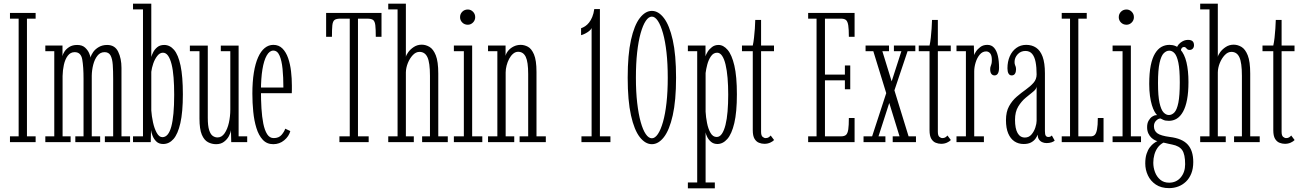

<svg xmlns="http://www.w3.org/2000/svg" viewBox="-20 -770 7051 1040"><path d="M34 0V-31.5H81V-669H34V-700H173V-669H126V-31.5H173V0Z M225.5 0V-31.5H274V-492.5H225.5V-523.5H318.5V-466Q320 -476 329 -490.2Q338 -504.5 355.2 -515.5Q372.5 -526.5 398 -526.5Q425.5 -526.5 441 -512Q456.5 -497.5 463.2 -481Q470 -464.5 470.5 -458Q473.5 -472.5 485 -488.5Q496.5 -504.5 515.8 -515.5Q535 -526.5 560.5 -526.5Q602.5 -526.5 620.2 -489.8Q638 -453 638 -402.5V-31.5H684.5V0H548V-31.5H593V-342Q593 -386 590.8 -418.8Q588.5 -451.5 578.8 -469.5Q569 -487.5 546.5 -487.5Q523 -487.5 507.8 -468.2Q492.5 -449 485 -419.5Q477.5 -390 477 -360V-31.5H522.5V0H388V-31.5H432.5V-342Q432.5 -408.5 425.5 -448Q418.5 -487.5 384.5 -487.5Q361.5 -487.5 347 -468Q332.5 -448.5 326 -418.8Q319.5 -389 319 -358.5V-31.5H362.5V0Z M864 10Q841 10 827.2 -3.2Q813.5 -16.5 806.5 -34.2Q799.5 -52 798 -65.5L796.5 0H700.5V-31.5H754.5V-719H700.5V-750H799.5V-461.5Q802 -471.5 809.8 -487Q817.5 -502.5 832 -514.5Q846.5 -526.5 869.5 -526.5Q900 -526.5 922.8 -500Q945.5 -473.5 958 -414.8Q970.5 -356 970.5 -259Q970.5 -162.5 957 -103.2Q943.5 -44 919.8 -17Q896 10 864 10ZM859.5 -27Q876 -27 888 -41.2Q900 -55.5 907.8 -84Q915.5 -112.5 919.5 -155.5Q923.5 -198.5 923.5 -256.5Q923.5 -308 920.2 -349.8Q917 -391.5 909.5 -421.5Q902 -451.5 890.5 -468Q879 -484.5 862.5 -484.5Q845.5 -484.5 832 -467.2Q818.5 -450 810.2 -426Q802 -402 799.5 -381V-171.5Q801.5 -141 808.8 -107.5Q816 -74 829 -50.5Q842 -27 859.5 -27Z M1150.5 11Q1127.5 11 1106.8 0.2Q1086 -10.5 1073.2 -40.5Q1060.5 -70.5 1060.5 -128V-492.5H1008.5V-523H1105.5V-132Q1105.5 -88 1113 -65Q1120.5 -42 1132.5 -33.8Q1144.5 -25.5 1158.5 -25.5Q1181 -25.5 1196.5 -48Q1212 -70.5 1219.8 -105Q1227.5 -139.5 1227.5 -176.5V-492.5H1176V-523H1272.5V-31.5H1319V0H1232.5L1231 -65Q1229 -49.5 1219.5 -32Q1210 -14.5 1193 -1.8Q1176 11 1150.5 11Z M1460 11Q1425.5 11 1403.2 -13Q1381 -37 1368.8 -76.8Q1356.5 -116.5 1351.8 -165Q1347 -213.5 1347 -262.5Q1347 -327 1355 -376.5Q1363 -426 1378 -459.5Q1393 -493 1414 -510Q1435 -527 1460.5 -527Q1490.5 -527 1510 -507.2Q1529.5 -487.5 1540.8 -455Q1552 -422.5 1556.5 -383.5Q1561 -344.5 1561 -306.5Q1561 -295.5 1561 -285.2Q1561 -275 1560.5 -265H1387V-296H1515Q1515 -351.5 1510.5 -396.8Q1506 -442 1494.2 -469Q1482.5 -496 1460.5 -496Q1440 -496 1424.8 -469.5Q1409.5 -443 1401.5 -394.2Q1393.5 -345.5 1393.5 -278Q1393.5 -229 1396.2 -183Q1399 -137 1406.2 -100.8Q1413.5 -64.5 1427 -43.2Q1440.5 -22 1462.5 -22Q1490.5 -22 1505.2 -39.5Q1520 -57 1525 -73L1552.5 -60Q1545 -31.5 1519.5 -10.2Q1494 11 1460 11Z M1818.5 0V-31.5H1874.5V-669H1824Q1801.5 -669 1792 -661.8Q1782.5 -654.5 1780.2 -633.2Q1778 -612 1778 -570.5H1746.5V-700H2046.5V-570.5H2015.5Q2015.5 -612 2013 -633.2Q2010.5 -654.5 2001 -661.8Q1991.5 -669 1969 -669H1919V-31.5H1977V0Z M2083 0V-31.5H2133.5V-719H2083V-750H2178.5V-462Q2180 -471.5 2191.2 -487.2Q2202.5 -503 2221.5 -515.5Q2240.5 -528 2264.5 -528Q2286 -528 2306.5 -516Q2327 -504 2340.5 -470.5Q2354 -437 2354 -371.5V-31.5H2405.5V0H2266.5V-31.5H2309V-359.5Q2309 -430 2295.5 -459.5Q2282 -489 2252 -489Q2232.5 -489 2216 -471.5Q2199.5 -454 2189.2 -428.5Q2179 -403 2178.5 -378V-31.5H2221.5V0Z M2438.5 0V-31.5H2492.5V-492.5H2438.5V-523.5H2537.5V-31.5H2592.5V0ZM2514 -636Q2496 -636 2484 -648Q2472 -660 2472 -677Q2472 -694.5 2484 -706.5Q2496 -718.5 2514 -718.5Q2530 -718.5 2542 -706.5Q2554 -694.5 2554 -677Q2554 -660 2542 -648Q2530 -636 2514 -636Z M2623.5 0V-31.5H2674V-492.5H2623.5V-523.5H2718.5V-467.5Q2721.5 -481.5 2732.8 -495.2Q2744 -509 2761.8 -518Q2779.5 -527 2801 -527Q2820 -527 2839.5 -516.8Q2859 -506.5 2872.5 -475Q2886 -443.5 2886 -380.5V-31.5H2936.5V0H2794.5V-31.5H2841V-369Q2841 -434.5 2827.8 -462Q2814.5 -489.5 2786.5 -489.5Q2772 -489.5 2759.5 -479Q2747 -468.5 2738 -451.5Q2729 -434.5 2724 -415Q2719 -395.5 2719 -377.5V-31.5H2765.5V0Z M3129.5 0V-31.5H3184.5V-619Q3182.5 -611 3172 -602.5Q3161.5 -594 3149 -587.8Q3136.5 -581.5 3127.5 -579.5V-617Q3139 -621 3150 -628.2Q3161 -635.5 3170.8 -647.8Q3180.5 -660 3188 -678Q3195.5 -696 3199 -721H3229.5V-31.5H3286.5V0Z M3511 11Q3475.5 11 3445.5 -27.2Q3415.5 -65.5 3397.8 -145.2Q3380 -225 3380 -349Q3380 -473.5 3397.8 -553.5Q3415.5 -633.5 3445.5 -672.2Q3475.5 -711 3511 -711Q3546.5 -711 3576.2 -672.2Q3606 -633.5 3624 -553.5Q3642 -473.5 3642 -349Q3642 -225 3624 -145.2Q3606 -65.5 3576.2 -27.2Q3546.5 11 3511 11ZM3511 -21Q3528 -21 3543.5 -43.8Q3559 -66.5 3571.2 -109.5Q3583.5 -152.5 3590.2 -213Q3597 -273.5 3597 -349Q3597 -425 3590.2 -485.8Q3583.5 -546.5 3571.2 -590Q3559 -633.5 3543.5 -656.8Q3528 -680 3511 -680Q3493.5 -680 3478 -657Q3462.5 -634 3450.2 -590.5Q3438 -547 3431.2 -486.2Q3424.5 -425.5 3424.5 -349Q3424.5 -273 3431.5 -212.5Q3438.5 -152 3450.5 -109Q3462.5 -66 3478 -43.5Q3493.5 -21 3511 -21Z M3706 250V218.5H3756.5V-492.5H3706V-523.5H3801.5V-465Q3804.5 -475.5 3813.2 -489.8Q3822 -504 3836.8 -515.2Q3851.5 -526.5 3872 -526.5Q3898.5 -526.5 3921.2 -500Q3944 -473.5 3957.8 -414.8Q3971.5 -356 3971.5 -259Q3971.5 -162.5 3957.5 -103.2Q3943.5 -44 3919.5 -17Q3895.5 10 3866 10Q3846 10 3832.2 -1.2Q3818.5 -12.5 3811 -27.5Q3803.5 -42.5 3802 -53V218.5H3852V250ZM3862 -28Q3878.5 -28 3890.2 -45.2Q3902 -62.5 3909.8 -93.5Q3917.5 -124.5 3921 -166.5Q3924.5 -208.5 3924.5 -257.5Q3924.5 -306 3921 -347.5Q3917.5 -389 3910.2 -419.8Q3903 -450.5 3891.5 -467.5Q3880 -484.5 3864.5 -484.5Q3844.5 -484.5 3831.2 -465.5Q3818 -446.5 3811.2 -420.8Q3804.5 -395 3802 -374.5V-165Q3803.5 -135.5 3809.8 -103.8Q3816 -72 3828.8 -50Q3841.5 -28 3862 -28Z M4120.5 9Q4105.5 9 4091 3.2Q4076.5 -2.5 4067 -18.2Q4057.5 -34 4057.5 -65V-492.5H3999V-523.5H4057.5Q4061.5 -541 4064.2 -565.2Q4067 -589.5 4068.8 -615Q4070.5 -640.5 4071 -662H4102.5V-523.5H4172.5V-492.5H4102.5V-56.5Q4102.5 -35.5 4110.8 -28.8Q4119 -22 4127 -22Q4137.5 -22 4144 -26.5Q4150.5 -31 4154.5 -36L4173 -11.5Q4165.5 -3.5 4151.5 2.8Q4137.5 9 4120.5 9Z M4357.5 0V-31.5H4403V-669H4357.5V-700H4609V-570.5H4578Q4578 -611 4574.8 -632.2Q4571.5 -653.5 4562.8 -661.2Q4554 -669 4535 -669H4448.5V-366H4556.5V-415.5H4585.5V-286.5H4556.5V-335H4448.5V-31.5H4535Q4554 -31.5 4562.8 -39.5Q4571.5 -47.5 4574.8 -69Q4578 -90.5 4578 -131H4609V0Z M4657.5 0V-31.5H4704L4784 -276.5L4795.5 -285L4862.5 -492.5H4822V-523.5H4938V-492.5H4896L4817.5 -259L4808 -247L4738.5 -31.5H4776V0ZM4815.5 0V-31.5H4852.5L4710.5 -492.5H4668.5V-523.5H4751.5H4795.5V-492.5H4759.5L4901.5 -31.5H4941.5V0H4858.5Z M5078 9Q5063 9 5048.5 3.2Q5034 -2.5 5024.5 -18.2Q5015 -34 5015 -65V-492.5H4956.5V-523.5H5015Q5019 -541 5021.8 -565.2Q5024.5 -589.5 5026.2 -615Q5028 -640.5 5028.5 -662H5060V-523.5H5130V-492.5H5060V-56.5Q5060 -35.5 5068.2 -28.8Q5076.5 -22 5084.5 -22Q5095 -22 5101.5 -26.5Q5108 -31 5112 -36L5130.5 -11.5Q5123 -3.5 5109 2.8Q5095 9 5078 9Z M5161 0V-31.5H5212V-492.5H5161V-523.5H5255L5256.5 -471.5Q5257.5 -476.5 5266 -490Q5274.5 -503.5 5290 -515.2Q5305.5 -527 5328 -527Q5351 -527 5365 -510.8Q5379 -494.5 5385.2 -466.8Q5391.5 -439 5391.5 -403.5Q5391.5 -382.5 5385.2 -372Q5379 -361.5 5367 -361.5Q5356.5 -361.5 5350 -369.8Q5343.5 -378 5343.5 -395Q5343.5 -404.5 5346 -410.5Q5348.5 -416.5 5350.5 -424.2Q5352.5 -432 5352.5 -445Q5352.5 -469.5 5343.8 -480.5Q5335 -491.5 5321.5 -491.5Q5301.5 -491.5 5287 -474.2Q5272.5 -457 5264.8 -431.8Q5257 -406.5 5257 -383V-31.5H5309.5V0Z M5525 10Q5496.5 10 5475 -4.2Q5453.5 -18.5 5441.2 -47.2Q5429 -76 5429 -119Q5429 -164.5 5445.8 -194.8Q5462.5 -225 5487.2 -246.2Q5512 -267.5 5536.8 -285Q5561.5 -302.5 5578.2 -321.5Q5595 -340.5 5595 -367Q5595 -405.5 5589.5 -434Q5584 -462.5 5570.8 -478.2Q5557.5 -494 5534.5 -494Q5509 -494 5492.2 -475.8Q5475.5 -457.5 5475.5 -434.5Q5475.5 -424.5 5477.8 -419Q5480 -413.5 5481.8 -408.2Q5483.5 -403 5483.5 -393.5Q5483.5 -380 5477.8 -370.8Q5472 -361.5 5460 -361.5Q5448.5 -361.5 5442.8 -371.8Q5437 -382 5437 -400Q5437 -436 5449.5 -464.8Q5462 -493.5 5485 -510.2Q5508 -527 5538.5 -527Q5569.5 -527 5592.2 -511.8Q5615 -496.5 5627.5 -462.8Q5640 -429 5640 -373V-60Q5640 -41 5644.8 -34.5Q5649.5 -28 5658.5 -28Q5666 -28 5670.8 -30.8Q5675.5 -33.5 5677.5 -36L5693 -8.5Q5687.5 -3 5675.8 1Q5664 5 5649 5Q5635.5 5 5624.5 -0.2Q5613.5 -5.5 5607.2 -15.5Q5601 -25.5 5600.5 -40.5Q5597.5 -31 5589 -19Q5580.5 -7 5565 1.5Q5549.5 10 5525 10ZM5531.5 -25Q5553 -25 5567 -41.2Q5581 -57.5 5588 -79Q5595 -100.5 5595 -115.5V-301.5Q5594 -287.5 5576 -273.2Q5558 -259 5535.5 -240.2Q5513 -221.5 5495.5 -193Q5478 -164.5 5478 -121Q5478 -74 5491.8 -49.5Q5505.5 -25 5531.5 -25Z M5731 0V-31.5H5776V-669H5731V-700H5866.5V-669H5821V-31.5H5889Q5902 -31.5 5910 -39.5Q5918 -47.5 5922.2 -69Q5926.5 -90.5 5926.5 -131H5957.5V0Z M6006.5 0V-31.5H6060.5V-492.5H6006.5V-523.5H6105.5V-31.5H6160.5V0ZM6082 -636Q6064 -636 6052 -648Q6040 -660 6040 -677Q6040 -694.5 6052 -706.5Q6064 -718.5 6082 -718.5Q6098 -718.5 6110 -706.5Q6122 -694.5 6122 -677Q6122 -660 6110 -648Q6098 -636 6082 -636Z M6312.5 249Q6269.5 249 6240.8 229.8Q6212 210.5 6197.8 180Q6183.5 149.5 6183.5 115.5Q6183.5 85 6190.5 63.5Q6197.5 42 6208.2 28Q6219 14 6230 6Q6241 -2 6249 -5.5Q6244 -6.5 6235 -11Q6226 -15.5 6216.8 -24Q6207.5 -32.5 6200.5 -46.8Q6193.5 -61 6193.5 -81.5Q6193.5 -102 6201.5 -116.2Q6209.5 -130.5 6220.5 -138Q6231.5 -145.5 6241 -146Q6242.5 -146.5 6245 -146.5Q6247.5 -146.5 6248 -146Q6241.5 -152 6233.8 -165.5Q6226 -179 6219.5 -200.2Q6213 -221.5 6209 -250.2Q6205 -279 6205 -315.5Q6205 -375 6213.2 -415.5Q6221.5 -456 6236.5 -480.5Q6251.5 -505 6271.2 -516Q6291 -527 6314.5 -527Q6350.5 -527 6373.2 -502.2Q6396 -477.5 6406.8 -432.2Q6417.5 -387 6417.5 -325.5Q6417.5 -270.5 6410 -230.8Q6402.5 -191 6388.2 -165.2Q6374 -139.5 6354.5 -127.5Q6335 -115.5 6311.5 -115.5Q6291.5 -115.5 6280.8 -121Q6270 -126.5 6268.5 -127Q6268 -127.5 6267.2 -127.8Q6266.5 -128 6264.5 -128Q6254 -128 6242.2 -116.2Q6230.5 -104.5 6230.5 -86.5Q6230.5 -61.5 6249 -48Q6267.5 -34.5 6317.5 -28Q6383.5 -20 6413.5 13Q6443.5 46 6443.5 107.5Q6443.5 143 6433 169.5Q6422.5 196 6404 213.8Q6385.5 231.5 6362.2 240.2Q6339 249 6312.5 249ZM6312.5 219.5Q6351.5 219.5 6375.5 191.2Q6399.5 163 6399.5 119.5Q6399.5 66.5 6383.8 43.5Q6368 20.5 6329.5 13Q6319 11 6309.5 8.8Q6300 6.5 6292.8 4.8Q6285.5 3 6282 2.5Q6262.5 13 6250.5 30Q6238.5 47 6232.8 68Q6227 89 6227 111.5Q6227 137.5 6236.2 162.2Q6245.5 187 6264.5 203.2Q6283.5 219.5 6312.5 219.5ZM6311.5 -147Q6328 -147 6341.5 -161.2Q6355 -175.5 6362.8 -213.8Q6370.5 -252 6370.5 -323.5Q6370.5 -393.5 6362.8 -430.5Q6355 -467.5 6342.2 -481.5Q6329.5 -495.5 6313.5 -495.5Q6297.5 -495.5 6283.5 -481.5Q6269.5 -467.5 6261 -429.5Q6252.5 -391.5 6252.5 -320.5Q6252.5 -250 6260.8 -212.8Q6269 -175.5 6282.5 -161.2Q6296 -147 6311.5 -147ZM6350.5 -497Q6354 -523 6373.8 -538.5Q6393.5 -554 6414.5 -554Q6432.5 -554 6440 -546.5Q6447.5 -539 6447.5 -525Q6447.5 -514 6441 -506.8Q6434.5 -499.5 6423.5 -499.5Q6415 -499.5 6410.8 -503.5Q6406.5 -507.5 6403.2 -511.5Q6400 -515.5 6393 -515.5Q6386 -515.5 6381.2 -509.8Q6376.5 -504 6376.5 -494.5Z M6481 0V-31.5H6531.5V-719H6481V-750H6576.5V-462Q6578 -471.5 6589.2 -487.2Q6600.5 -503 6619.5 -515.5Q6638.5 -528 6662.5 -528Q6684 -528 6704.5 -516Q6725 -504 6738.5 -470.5Q6752 -437 6752 -371.5V-31.5H6803.5V0H6664.5V-31.5H6707V-359.5Q6707 -430 6693.5 -459.5Q6680 -489 6650 -489Q6630.5 -489 6614 -471.5Q6597.5 -454 6587.2 -428.5Q6577 -403 6576.5 -378V-31.5H6619.5V0Z M6940 9Q6925 9 6910.5 3.2Q6896 -2.5 6886.5 -18.2Q6877 -34 6877 -65V-492.5H6818.5V-523.5H6877Q6881 -541 6883.8 -565.2Q6886.5 -589.5 6888.2 -615Q6890 -640.5 6890.5 -662H6922V-523.5H6992V-492.5H6922V-56.5Q6922 -35.5 6930.2 -28.8Q6938.5 -22 6946.5 -22Q6957 -22 6963.5 -26.5Q6970 -31 6974 -36L6992.5 -11.5Q6985 -3.5 6971 2.8Q6957 9 6940 9Z"/></svg>

Font: Imbue Thin 10pt ExtraLight
Style: Regular
Weight: 250
Version: Version 1.102